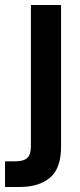

<svg xmlns="http://www.w3.org/2000/svg" viewBox="-49 -524 317 764"><path d="M-29 220V118H11Q45 118 59.5 104.5Q74 91 74 58V-504H194V59Q194 146 150 183Q106 220 30 220Z"/></svg>

Font: DM Sans SemiBold
Style: Regular
Weight: 600
Designer: Colophon Foundry, Jonny Pinhorn
Foundry: Colophon Foundry
Version: Version 4.004; ttfautohint (v1.8.4.7-5d5b)